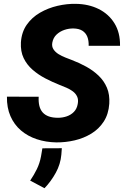

<svg xmlns="http://www.w3.org/2000/svg" viewBox="-20 -741 653 1013"><path d="M390.1 -192.4Q394.5 -215.3 387 -231.4Q379.4 -247.6 364.5 -258.8Q349.6 -270 330.8 -278.1Q312 -286.1 294.4 -293Q256.3 -308.1 219.2 -327.4Q182.1 -346.7 151.9 -373Q121.6 -399.4 104.7 -434.6Q87.9 -469.7 90.3 -517.1Q93.8 -571.3 121.1 -610.4Q148.4 -649.4 191.2 -674.1Q233.9 -698.7 283.4 -710.2Q333 -721.7 380.4 -720.7Q447.8 -719.7 500.7 -693.4Q553.7 -667 584 -617.9Q614.3 -568.8 613.3 -499.5H447.8Q448.7 -526.9 440.7 -547.1Q432.6 -567.4 414.6 -578.9Q396.5 -590.3 367.7 -590.8Q343.8 -591.3 319.8 -583.3Q295.9 -575.2 278.3 -558.6Q260.7 -542 255.9 -515.6Q252.4 -495.6 262.2 -480.7Q272 -465.8 289.1 -455.3Q306.2 -444.8 325 -437.5Q343.8 -430.2 357.9 -424.8Q397.9 -409.7 434.8 -389.4Q471.7 -369.1 500.2 -341.8Q528.8 -314.5 544.2 -278.1Q559.6 -241.7 556.6 -193.8Q552.7 -138.7 527.3 -99.6Q502 -60.5 461.9 -36.1Q421.9 -11.7 374 -0.5Q326.2 10.7 276.9 10.3Q221.7 9.3 173.8 -6.6Q126 -22.5 90.3 -53Q54.7 -83.5 35.2 -128.2Q15.6 -172.9 16.6 -231L184.1 -230.5Q182.6 -203.1 187.7 -182.4Q192.9 -161.6 205.3 -147.7Q217.8 -133.8 237.8 -126.7Q257.8 -119.6 286.1 -119.6Q310.1 -119.6 332.3 -127.2Q354.5 -134.8 370.1 -150.9Q385.7 -167 390.1 -192.4ZM306.2 41 303.7 74.7Q299.3 125 274.4 170.4Q249.5 215.8 214.8 252L139.2 211.9Q159.7 181.6 174.6 151.1Q189.5 120.6 196.3 84.5L203.6 41.5Z"/></svg>

Font: Roboto Black
Style: Italic
Weight: 900
Italic angle: -12°
Designer: Christian Robertson
Foundry: Google
Version: Version 3.0; 2020